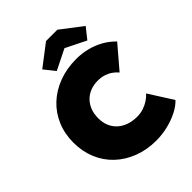

<svg xmlns="http://www.w3.org/2000/svg" viewBox="-260 -1076 1225 1225"><g transform="rotate(-45 352.5 -463.5)"><path d="M424 10Q340 10 269.5 -17Q199 -44 147.5 -92.5Q96 -141 68 -208Q40 -275 40 -355Q40 -435 68.5 -502Q97 -569 149 -617.5Q201 -666 272.5 -693Q344 -720 430 -720Q479 -720 526.5 -708.5Q574 -697 616.5 -673.5Q659 -650 694 -614L565 -463Q551 -480 531.5 -494Q512 -508 486.5 -516.5Q461 -525 428 -525Q394 -525 363.5 -513.5Q333 -502 310.5 -480Q288 -458 275 -426Q262 -394 262 -352Q262 -314 275 -283Q288 -252 312 -230Q336 -208 370 -196Q404 -184 446 -184Q476 -184 503 -193Q530 -202 552 -216.5Q574 -231 590 -249L693 -87Q667 -59 624 -37Q581 -15 529 -2.5Q477 10 424 10ZM288 -753 230 -826 375 -937H477L622 -826L564 -753L411 -829H441Z"/></g></svg>

Font: Lexend Deca Black
Style: Regular
Weight: 900
Designer: Bonnie Shaver-Troup, Thomas Jockin
Foundry: Lexend
Version: Version 1.007